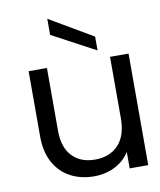

<svg xmlns="http://www.w3.org/2000/svg" viewBox="-87 -851 776 929"><g transform="rotate(-10 301.0 -387.0)"><path d="M567 -548V0H476V-81Q450 -39 403.5 -15.5Q357 8 301 8Q237 8 186 -18.5Q135 -45 105.5 -98Q76 -151 76 -227V-548H166V-239Q166 -158 207 -114.5Q248 -71 319 -71Q392 -71 434 -116Q476 -161 476 -247V-548ZM422 -657V-589L209 -703V-782Z"/></g></svg>

Font: Poppins A&M
Style: Regular-A&M
Weight: 400
Designer: Ninad Kale (Devanagari), Jonny Pinhorn (Latin)
Foundry: Indian Type Foundry
Version: 4.004